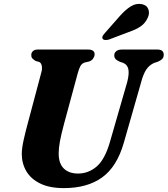

<svg xmlns="http://www.w3.org/2000/svg" viewBox="-20 -955 862 988"><path d="M546 -225.5 634.5 -532.5Q645.5 -574.5 640.5 -599Q635.5 -623.5 611 -632.5L597 -637Q580.5 -644.5 574.2 -651.8Q568 -659 568 -670.5Q568 -683 578 -691.5Q588 -700 607 -700H790Q822.5 -700 822.5 -673.5Q822.5 -659 814.2 -651Q806 -643 790 -636.5L775 -632Q749.5 -621.5 733.2 -597.8Q717 -574 705 -527.5L617 -220Q581.5 -96.5 505.2 -41.8Q429 13 308.5 13Q235.5 13 187.2 -10.5Q139 -34 115.5 -74Q92 -114 92 -163.5Q92.5 -194 102.2 -237.2Q112 -280.5 121.5 -315L192 -580Q198 -599 195.2 -615Q192.5 -631 182 -636L163 -641.5Q150.5 -649.5 145.5 -655.5Q140.5 -661.5 141 -673Q141 -684 149.5 -692Q158 -700 173 -700H433.5Q467 -700 467 -675Q466.5 -664.5 459.5 -654Q452.5 -643.5 438.5 -638.5L416.5 -633.5Q401.5 -628.5 394.2 -615.8Q387 -603 380 -578L309 -315.5Q294.5 -261.5 288.2 -226.8Q282 -192 282 -167Q281.5 -114.5 308 -88.2Q334.5 -62 381.5 -62Q435.5 -62 477.8 -98.5Q520 -135 546 -225.5ZM597.5 -873.5Q626 -905.5 653.5 -922.5Q681 -939.5 710.5 -933.5Q736.5 -928 743.8 -906.2Q751 -884.5 739.5 -862Q727 -835 703.5 -819Q680 -803 643.5 -790.5L540.5 -751.5Q531 -748.5 521.2 -749.2Q511.5 -750 508 -756Q504.5 -763 509 -770.8Q513.5 -778.5 521 -786.5Z"/></svg>

Font: Fraunces 9pt
Style: Bold Italic
Weight: 700
Italic angle: -16°
Version: Version 1.000;[b76b70a41]